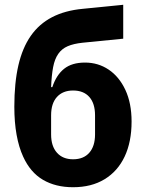

<svg xmlns="http://www.w3.org/2000/svg" viewBox="-20 -772 607 804"><path d="M286 12Q213 12 160 -19Q107 -50 77 -116Q59 -155 49.5 -207.5Q40 -260 40 -325Q40 -425 57 -498.5Q74 -572 109 -622Q144 -672 198 -700Q252 -728 326 -735L496 -752V-610L325 -593Q288 -589 263.5 -578.5Q239 -568 224 -546.5Q209 -525 202.5 -491Q196 -457 194 -407H199Q216 -458 248.5 -484Q281 -510 336 -510Q391 -510 435 -480.5Q479 -451 505 -395.5Q531 -340 531 -263Q531 -178 502 -116.5Q473 -55 418 -21.5Q363 12 286 12ZM286 -105Q330 -105 354 -132.5Q378 -160 378 -209V-289Q378 -339 354 -366Q330 -393 286 -393Q243 -393 218.5 -366Q194 -339 194 -289V-209Q194 -160 218.5 -132.5Q243 -105 286 -105Z"/></svg>

Font: IBM Plex Sans Var
Style: Regular
Weight: 400
Designer: Mike Abbink, Paul van der Laan, Pieter van Rosmalen
Foundry: Bold Monday
Version: Version 3.000